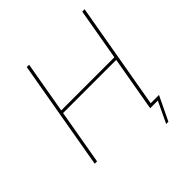

<svg xmlns="http://www.w3.org/2000/svg" viewBox="-218 -860 1155 1155"><g transform="rotate(-45 359.5 -282.5)"><path d="M680 -700 558 0H538L660 -700ZM66 0 188 -700H208L86 0ZM139 -350 142 -369H610L607 -350ZM603 0H552L553 -19H632L558 135H539Z"/></g></svg>

Font: Fixel Italic Variable Display Thin
Style: Italic
Weight: 100
Italic angle: -10°
Designer: AlfaBravo + MacPaw
Foundry: Kyrylo Tkachov, Marchela Mozhyna, Serhii Makarenko, Maria Weinstein, Zakhar Kryvoshyya
Version: Version 1.210;Glyphs 3.2 (3217)